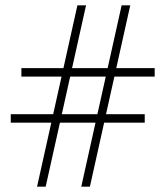

<svg xmlns="http://www.w3.org/2000/svg" viewBox="-20 -703 624 723"><path d="M318.5 0H286L438 -683H470.5ZM152 0H119.5L271.5 -683H304ZM525 -273V-241H20.5V-273ZM562.5 -446.5V-414.5H60.5V-446.5Z"/></svg>

Font: Newsreader Light
Style: Regular
Weight: 300
Designer: Hugues Gentile
Foundry: Production Type
Version: Version 1.003